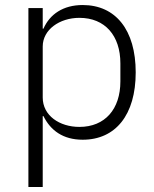

<svg xmlns="http://www.w3.org/2000/svg" viewBox="-20 -544 614 764"><path d="M93 200H150V-82H153C181 -25 231 12 309 12C440 12 520 -87 520 -256C520 -425 440 -524 309 -524C231 -524 178 -487 153 -430H150V-512H93ZM296 -39C217 -39 150 -84 150 -156V-359C150 -426 217 -473 296 -473C398 -473 459 -402 459 -292V-220C459 -110 398 -39 296 -39Z"/></svg>

Font: IBM Plex Thai Looped Light
Style: Regular
Weight: 300
Designer: Mike Abbink, Paul van der Laan, Pieter van Rosmalen, Ben Mitchell, Mark Frömberg
Foundry: Bold Monday
Version: Version 1.0